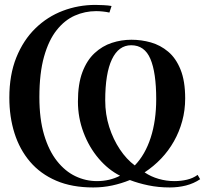

<svg xmlns="http://www.w3.org/2000/svg" viewBox="-20 -772 862 802"><path d="M805.5 -41.5 816 -23.5Q789.5 -5.5 757 2.8Q724.5 11 689 11Q641.5 11 599.5 2.2Q557.5 -6.5 522.5 -20Q487 -5.5 448.5 2.8Q410 11 369.5 11Q280.5 11 214.8 -17.2Q149 -45.5 105.5 -96.5Q62 -147.5 40.5 -215.8Q19 -284 19 -364Q19 -459.5 48.2 -532Q77.5 -604.5 127.8 -653.5Q178 -702.5 242.8 -727Q307.5 -751.5 378.5 -751.5Q392 -751.5 412.2 -750.5Q432.5 -749.5 446 -747L437 -719.5Q424 -722.5 409 -724Q394 -725.5 381.5 -725.5Q335 -725.5 292.5 -706.8Q250 -688 216.8 -646.2Q183.5 -604.5 164 -535.5Q144.5 -466.5 144.5 -366Q144.5 -275 164.2 -208.8Q184 -142.5 218 -99.5Q252 -56.5 295 -36Q338 -15.5 385 -15.5Q411.5 -15.5 435.8 -21.2Q460 -27 481.5 -38Q432.5 -62.5 392.2 -109.8Q352 -157 328.8 -218.8Q305.5 -280.5 305.5 -348Q305.5 -421 324.2 -470.8Q343 -520.5 375.2 -550.2Q407.5 -580 447.2 -593Q487 -606 529 -606Q570.5 -606 610.2 -594.8Q650 -583.5 682.5 -556.2Q715 -529 734.2 -481.2Q753.5 -433.5 753.5 -361Q753.5 -311.5 741.2 -266.5Q729 -221.5 706.5 -181.8Q684 -142 653 -109.5Q622 -77 584 -52Q610.5 -34 642.8 -24.8Q675 -15.5 708.5 -15.5Q736 -15.5 761.2 -21.5Q786.5 -27.5 805.5 -41.5ZM543 -81Q586.5 -126 609.5 -197Q632.5 -268 632.5 -358Q632.5 -469 608.2 -526Q584 -583 528 -583Q475.5 -583 447.5 -524.2Q419.5 -465.5 419.5 -352.5Q419.5 -294 436.2 -241.8Q453 -189.5 480.8 -148Q508.5 -106.5 543 -81Z"/></svg>

Font: Merriweather 144pt Medium
Style: Regular
Weight: 500
Version: Version 2.100